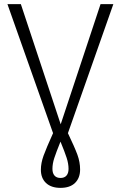

<svg xmlns="http://www.w3.org/2000/svg" viewBox="-20 -705 585 930"><path d="M309 -60Q342 9 355 44.5Q368 80 368 116Q368 157 343.5 181Q319 205 273 205Q228 205 203 181.5Q178 158 178 117Q178 85 191 49Q204 13 237 -60L16 -685H81L274 -103L467 -685H529ZM273 -19Q252 33 243 60.5Q234 88 234 113Q234 134 244 145.5Q254 157 273 157Q292 157 302 145.5Q312 134 312 113Q312 88 303 60Q294 32 273 -19Z"/></svg>

Font: Fira Sans Light
Style: Regular
Weight: 300
Designer: bBox Type GmbH & Carrois Corporate GbR & Edenspiekermann AG
Foundry: bBox Type GmbH & Carrois Corporate GbR & Edenspiekermann AG
Version: Version 4.301